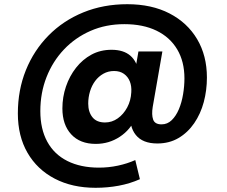

<svg xmlns="http://www.w3.org/2000/svg" viewBox="-20 -678 1079 914"><path d="M435 216Q324 216 240.5 172.5Q157 129 111 49.5Q65 -30 65 -138Q65 -249 103 -343.5Q141 -438 211 -509Q281 -580 376.5 -619Q472 -658 586 -658Q702 -658 787 -614Q872 -570 918.5 -491.5Q965 -413 965 -309Q965 -248 950 -192Q935 -136 904.5 -91.5Q874 -47 830 -21Q786 5 729 5Q659 5 626.5 -35.5Q594 -76 602 -142L606 -174L626 -118Q602 -61 550.5 -27Q499 7 436 7Q361 7 319 -38.5Q277 -84 277 -162Q277 -216 294 -266Q311 -316 342 -355.5Q373 -395 415.5 -418Q458 -441 511 -441Q568 -441 600.5 -413Q633 -385 640 -332L619 -317L639 -433H753L707 -169Q701 -132 709 -109Q717 -86 749 -86Q777 -86 797.5 -106Q818 -126 831.5 -158Q845 -190 851.5 -229Q858 -268 858 -305Q858 -385 823.5 -443Q789 -501 725 -532Q661 -563 572 -563Q484 -563 411 -531Q338 -499 284.5 -442.5Q231 -386 201.5 -311Q172 -236 172 -149Q172 -64 205 -3.5Q238 57 301 88.5Q364 120 451 120Q497 120 541.5 110.5Q586 101 624 84L646 175Q599 196 545.5 206Q492 216 435 216ZM480 -95Q513 -95 540.5 -114.5Q568 -134 585.5 -166.5Q603 -199 605 -239Q607 -268 598 -290.5Q589 -313 570 -326.5Q551 -340 523 -340Q495 -340 472 -327Q449 -314 433 -292.5Q417 -271 408.5 -243Q400 -215 400 -185Q400 -145 420 -120Q440 -95 480 -95Z"/></svg>

Font: DM Sans 16pt ExtraBold
Style: Italic
Weight: 800
Italic angle: -10°
Version: Version 4.004;gftools[0.9.30]